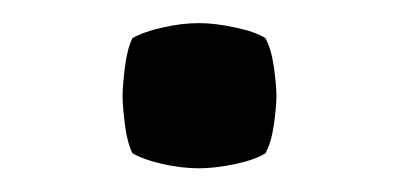

<svg xmlns="http://www.w3.org/2000/svg" viewBox="-20 -346 344 166"><path d="M86 -263Q86 -272 88 -288Q90 -304 94.5 -313Q104 -318.5 120.5 -322.2Q137 -326 152 -326Q166 -326 183.5 -322.2Q201 -318.5 209.5 -313Q214.5 -304 216.8 -288Q219 -272 219 -263Q219 -254 216.8 -238.2Q214.5 -222.5 209.5 -213.5Q201 -208 183.5 -204.2Q166 -200.5 152 -200.5Q137 -200.5 120.5 -204.2Q104 -208 94.5 -213.5Q90 -222.5 88 -238.2Q86 -254 86 -263Z"/></svg>

Font: Signika Light
Style: Regular
Weight: 400
Version: Version 2.003;gftools[0.9.32]